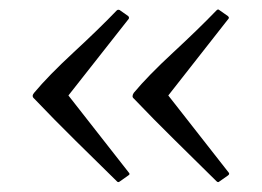

<svg xmlns="http://www.w3.org/2000/svg" viewBox="-20 -504 540 396"><path d="M50.3 -300.8Q47.4 -303.2 47.4 -306.2Q47.4 -309.1 50.3 -312.5Q79.6 -347.7 131.8 -396Q184.1 -444.3 220.7 -482.4Q222.2 -483.9 224.1 -483.9Q225.1 -483.9 226.6 -483.4L244.6 -470.7Q246.1 -468.8 246.1 -467.3Q246.1 -466.3 245.6 -465.3L121.1 -307.1L246.1 -147.5Q247.1 -146.5 247.1 -145Q247.1 -143.6 244.6 -142.1L226.6 -129.4Q225.1 -128.4 224.1 -128.4Q222.2 -128.4 220.7 -130.4Q178.7 -171.4 135.3 -214.4Q91.8 -257.3 50.3 -300.8ZM255.9 -300.8Q253.4 -302.7 253.4 -305.7Q253.4 -308.6 255.9 -312.5Q285.2 -347.7 337.4 -396Q389.6 -444.3 426.3 -482.4Q428.2 -484.4 429.7 -484.4Q431.2 -484.4 432.1 -483.4L450.2 -470.7Q452.1 -468.8 452.1 -467.3Q452.1 -466.3 451.2 -465.3L327.1 -307.1L452.1 -147.5Q452.6 -146.5 452.6 -146Q452.6 -143.6 450.2 -142.1L432.1 -129.4Q431.2 -128.4 429.7 -128.4Q428.2 -128.4 426.3 -130.4Q384.8 -171.4 341.1 -214.4Q297.4 -257.3 255.9 -300.8Z"/></svg>

Font: Caudex
Style: Regular
Weight: 400
Version: Version 1.01